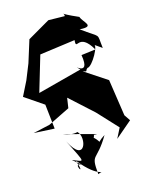

<svg xmlns="http://www.w3.org/2000/svg" viewBox="-149 -852 931 1226"><g transform="rotate(-15 316.0 -239.5)"><path d="M580 -486C566 -596 593 -547 468 -639C575 -632 499 -677 487 -716C344 -778 405 -771 398 -745L290 -747L142 -661L96 -514L55 -412L7 -316L132 -231L150 -68L13 -75L124 -100L268 -171L278 -238L431 -99L553 32L519 99L629 5L602 -35L566 -277L417 -375C454 -363 431 -372 453 -388C485 -387 560 -521 528 -522ZM437 -477C465 -312 344 -457 406 -390L114 -313L184 -549L419 -581C412 -502 452 -628 532 -489ZM256 199C194 165 273 298 227 164C351 321 401 259 344 285C330 139 356 209 447 54C367 103 446 100 343 27L336 102C441 -7 319 39 403 36L189 -21C262 9 294 -15 285 -9C334 36 288 202 200 30C288 207 281 182 204 154Z"/></g></svg>

Font: Asimov Silicon
Style: Regular
Weight: 400
Designer: Google
Version: Version 2.000980; 2014